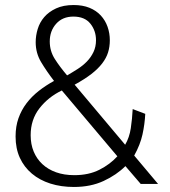

<svg xmlns="http://www.w3.org/2000/svg" viewBox="-20 -732 678 764"><path d="M540 0 479 -71Q444 -36 392.5 -12Q341 12 274 12Q223 12 180.5 -1.5Q138 -15 107 -41Q76 -67 59 -104Q42 -141 42 -189Q42 -229 53.5 -261.5Q65 -294 85.5 -321Q106 -348 134 -370Q162 -392 195 -410Q165 -449 143.5 -485Q122 -521 122 -564Q122 -590 130 -616.5Q138 -643 156 -664Q174 -685 203 -698.5Q232 -712 273 -712Q309 -712 336 -701Q363 -690 381 -670.5Q399 -651 408 -625.5Q417 -600 417 -572Q417 -546 410 -523.5Q403 -501 386.5 -479.5Q370 -458 343.5 -437.5Q317 -417 277 -395L478 -156Q495 -185 500.5 -222Q506 -259 508 -298L558 -279Q556 -238 547 -197Q538 -156 514 -113L609 0ZM178 -567Q178 -529 198 -497.5Q218 -466 247 -432Q268 -444 289 -457.5Q310 -471 326 -487.5Q342 -504 352 -525Q362 -546 362 -572Q362 -610 339.5 -638Q317 -666 272 -666Q229 -666 203.5 -637.5Q178 -609 178 -567ZM276 -35Q333 -35 375.5 -56.5Q418 -78 447 -110L226 -372Q172 -346 137 -301Q102 -256 102 -194Q102 -158 114 -129Q126 -100 148.5 -79Q171 -58 203 -46.5Q235 -35 276 -35Z"/></svg>

Font: Post Grotesk Light
Style: Light
Weight: 300
Version: Version 1.0